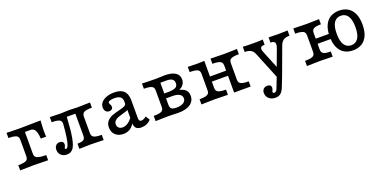

<svg xmlns="http://www.w3.org/2000/svg" viewBox="-13 -1111 3984 1991"><g transform="rotate(-20 1979.0 -115.0)"><path d="M150 -115.3V-299.2Q150 -321.8 139.9 -333.9Q129.8 -346 106 -351.6Q82.3 -357.3 40.3 -357.3V-414.5L91.1 -412.9Q149.2 -411.3 185.5 -411.3L296 -412.9Q346 -413.7 395.2 -414.5H416.1Q413.7 -385.5 412.1 -355.6Q410.5 -325.8 410.5 -301.6Q410.5 -258.1 412.9 -237.1H354Q350.8 -282.3 342.7 -308.5Q334.7 -334.7 319.8 -346.4Q304.8 -358.1 280.6 -358.1H220.2L222.6 -361.3V-115.3Q222.6 -93.5 234.3 -81Q246 -68.5 273 -62.9Q300 -57.3 348.4 -57.3V0Q222.6 -3.2 186.3 -3.2Q153.2 -3.2 40.3 0V-57.3Q82.3 -57.3 106 -62.9Q129.8 -68.5 139.9 -80.6Q150 -92.7 150 -115.3Z M465.3 -71Q465.3 -100.8 481 -118.1Q496.8 -135.5 523.4 -135.5Q543.5 -135.5 554.8 -125.8Q566.1 -116.1 566.1 -98.4Q566.1 -88.7 563.3 -81.5Q560.5 -74.2 558.1 -69.4Q556.5 -66.1 554.8 -62.9Q553.2 -59.7 553.2 -56.5Q553.2 -51.6 556 -49.2Q558.9 -46.8 563.7 -46.8Q578.2 -46.8 589.5 -74.2Q600.8 -101.6 609.3 -157.7Q617.7 -213.7 624.2 -299.2Q625.8 -321 616.1 -333.9Q606.5 -346.8 582.7 -352.4Q558.9 -358.1 517.7 -358.1V-414.5L543.5 -413.7Q618.5 -411.3 635.5 -411.3Q649.2 -411.3 681.5 -412.9Q715.3 -414.5 732.3 -414.5Q751.6 -414.5 782.3 -412.9Q806.5 -411.3 816.1 -411.3Q848.4 -411.3 961.3 -414.5V-357.3Q899.2 -357.3 875.4 -344.8Q851.6 -332.3 851.6 -299.2V-115.3Q851.6 -82.3 875.4 -69.8Q899.2 -57.3 961.3 -57.3V0Q848.4 -3.2 816.1 -3.2Q787.1 -3.2 693.5 0V-57.3Q741.9 -57.3 760.5 -69.8Q779 -82.3 779 -115.3V-362.1L784.7 -357.3H675.8L684.7 -362.9Q676.6 -212.9 662.1 -133.1Q647.6 -53.2 622.6 -21Q597.6 11.3 554 11.3Q514.5 11.3 489.9 -11.7Q465.3 -34.7 465.3 -71Z M1299.2 -65.3V-304.8Q1299.2 -337.9 1277.4 -354Q1255.6 -370.2 1211.3 -370.2Q1181.5 -370.2 1162.5 -362.9Q1143.5 -355.6 1143.5 -344.4Q1143.5 -341.1 1145.6 -335.9Q1147.6 -330.6 1150 -325.8Q1154.8 -318.5 1157.3 -311.3Q1159.7 -304 1159.7 -296Q1159.7 -279.8 1148.8 -270.2Q1137.9 -260.5 1119.4 -260.5Q1096 -260.5 1081.5 -276.6Q1066.9 -292.7 1066.9 -319.4Q1066.9 -350.8 1087.5 -375Q1108.1 -399.2 1145.2 -412.9Q1182.3 -426.6 1229.8 -426.6Q1279 -426.6 1310.5 -411.3Q1341.9 -396 1356.9 -364.5Q1371.8 -333.1 1371.8 -283.1V-93.5Q1371.8 -73.4 1378.2 -64.5Q1384.7 -55.6 1398.4 -55.6Q1409.7 -55.6 1421.8 -60.5Q1433.9 -65.3 1446.8 -75L1454 -80.6L1482.3 -34.7Q1459.7 -11.3 1433.5 0Q1407.3 11.3 1375.8 11.3Q1336.3 11.3 1317.7 -7.3Q1299.2 -25.8 1299.2 -65.3ZM1056.5 -102.4Q1056.5 -145.2 1079.4 -171.4Q1102.4 -197.6 1133.9 -210.1Q1165.3 -222.6 1213.7 -233.9Q1245.2 -241.9 1261.7 -247.6Q1278.2 -253.2 1289.1 -261.7Q1300 -270.2 1300 -283.1L1304.8 -217.7Q1299.2 -207.3 1284.7 -201.6Q1270.2 -196 1238.7 -187.9Q1205.6 -179 1185.1 -171Q1164.5 -162.9 1149.6 -148Q1134.7 -133.1 1134.7 -108.9Q1134.7 -84.7 1150.4 -70.2Q1166.1 -55.6 1192.7 -55.6Q1224.2 -55.6 1254.8 -77.4Q1285.5 -99.2 1310.5 -139.5L1309.7 -79Q1287.1 -33.1 1254.4 -10.9Q1221.8 11.3 1178.2 11.3Q1123.4 11.3 1089.9 -19.8Q1056.5 -50.8 1056.5 -102.4Z M1644.4 -115.3V-299.2Q1644.4 -321.8 1634.3 -333.9Q1624.2 -346 1600.4 -351.6Q1576.6 -357.3 1534.7 -357.3V-414.5L1589.5 -412.9Q1646 -411.3 1678.2 -411.3Q1700.8 -411.3 1737.9 -412.9Q1771.8 -414.5 1784.7 -414.5Q1860.5 -414.5 1900.8 -388.7Q1941.1 -362.9 1941.1 -313.7Q1941.1 -282.3 1925 -258.9Q1908.9 -235.5 1877.4 -221.8V-220.2Q1908.1 -212.9 1927.8 -200.4Q1947.6 -187.9 1957.3 -169Q1966.9 -150 1966.9 -124.2Q1966.9 -65.3 1919.4 -32.7Q1871.8 0 1785.5 0Q1771.8 0 1737.9 -1.6Q1700.8 -3.2 1678.2 -3.2Q1647.6 -3.2 1534.7 0V-57.3Q1596.8 -57.3 1620.6 -69.8Q1644.4 -82.3 1644.4 -115.3ZM1891.1 -122.6Q1891.1 -152.4 1864.5 -168.5Q1837.9 -184.7 1789.5 -184.7H1696V-238.7H1749.2Q1813.7 -238.7 1840.3 -252Q1866.9 -265.3 1866.9 -298.4Q1866.9 -328.2 1847.2 -342.7Q1827.4 -357.3 1786.3 -357.3H1705.6L1716.9 -365.3V-115.3Q1716.9 -92.7 1723.4 -80.6Q1729.8 -68.5 1745.2 -62.9Q1760.5 -57.3 1787.1 -57.3Q1835.5 -57.3 1863.3 -74.6Q1891.1 -91.9 1891.1 -122.6Z M2291.1 -357.3V-414.5Q2400.8 -411.3 2437.9 -411.3Q2470.2 -411.3 2583.1 -414.5V-357.3Q2541.1 -357.3 2517.3 -351.6Q2493.5 -346 2483.5 -333.9Q2473.4 -321.8 2473.4 -299.2V0H2400.8V-299.2Q2400.8 -321 2390.3 -333.5Q2379.8 -346 2356.5 -351.6Q2333.1 -357.3 2291.1 -357.3ZM2150 -115.3V-299.2Q2150 -321.8 2139.9 -333.9Q2129.8 -346 2106 -351.6Q2082.3 -357.3 2040.3 -357.3V-414.5Q2105.6 -412.1 2153.2 -412.1Q2188.7 -412.1 2222.6 -414.5V-115.3Q2222.6 -93.5 2233.1 -81Q2243.5 -68.5 2266.9 -62.9Q2290.3 -57.3 2332.3 -57.3V0Q2222.6 -3.2 2185.5 -3.2Q2153.2 -3.2 2040.3 0V-57.3Q2082.3 -57.3 2106 -62.9Q2129.8 -68.5 2139.9 -80.6Q2150 -92.7 2150 -115.3ZM2196 -241.9H2427.4V-185.5H2196ZM2583.1 -57.3V0H2437.9L2473.4 -115.3Q2473.4 -92.7 2483.5 -80.6Q2493.5 -68.5 2517.3 -62.9Q2541.1 -57.3 2583.1 -57.3Z M2647.6 -358.1V-415.3Q2693.5 -412.1 2771 -412.1Q2845.2 -412.1 2867.7 -415.3V-358.1Q2844.4 -358.1 2832.7 -351.6Q2821 -345.2 2819.8 -331Q2818.5 -316.9 2827.4 -295.2L2915.3 -78.2L2900.8 -82.3L2975 -282.3Q2984.7 -308.1 2983.1 -325Q2981.5 -341.9 2969 -350Q2956.5 -358.1 2932.3 -358.1V-415.3Q3009.7 -412.9 3037.9 -412.9Q3100.8 -412.9 3141.9 -415.3V-358.1Q3099.2 -358.1 3074.2 -341.1Q3049.2 -324.2 3036.3 -287.1L2929 4H2875L2751.6 -298.4Q2738.7 -329.8 2714.1 -344Q2689.5 -358.1 2647.6 -358.1ZM2688.7 110.5Q2688.7 83.1 2704.8 66.9Q2721 50.8 2746.8 50.8Q2766.9 50.8 2778.2 60.5Q2789.5 70.2 2789.5 87.9Q2789.5 96 2787.1 102.4Q2784.7 108.9 2782.3 114.5Q2779.8 117.7 2778.2 121.8Q2776.6 125.8 2776.6 129.8Q2776.6 136.3 2781 140.7Q2785.5 145.2 2792.7 145.2Q2802.4 145.2 2811.7 137.1Q2821 129 2825 117.7L2880.6 -25L2929 4L2883.9 119.4Q2872.6 147.6 2859.3 164.5Q2846 181.5 2828.6 189.5Q2811.3 197.6 2787.1 197.6Q2743.5 197.6 2716.1 173Q2688.7 148.4 2688.7 110.5Z M3314.5 -115.3V-299.2Q3314.5 -321.8 3303.6 -334.3Q3292.7 -346.8 3269.4 -352Q3246 -357.3 3204.8 -357.3V-414.5Q3314.5 -411.3 3350.8 -411.3Q3385.5 -411.3 3488.7 -414.5V-357.3Q3432.3 -357.3 3409.7 -344.8Q3387.1 -332.3 3387.1 -299.2V-115.3Q3387.1 -82.3 3409.7 -69.8Q3432.3 -57.3 3488.7 -57.3V0Q3385.5 -3.2 3350.8 -3.2Q3314.5 -3.2 3204.8 0V-57.3Q3246 -57.3 3269.4 -62.5Q3292.7 -67.7 3303.6 -80.2Q3314.5 -92.7 3314.5 -115.3ZM3530.6 -207.3Q3530.6 -282.3 3554 -331.5Q3577.4 -380.6 3618.1 -403.6Q3658.9 -426.6 3712.1 -426.6Q3765.3 -426.6 3806 -403.6Q3846.8 -380.6 3870.2 -331.5Q3893.5 -282.3 3893.5 -207.3Q3893.5 -132.3 3870.2 -83.5Q3846.8 -34.7 3806 -11.7Q3765.3 11.3 3712.1 11.3Q3658.9 11.3 3618.1 -11.7Q3577.4 -34.7 3554 -83.5Q3530.6 -132.3 3530.6 -207.3ZM3354 -235.5H3571V-179H3354ZM3815.3 -207.3Q3815.3 -263.7 3802.8 -300Q3790.3 -336.3 3767.3 -353.2Q3744.4 -370.2 3712.1 -370.2Q3679.8 -370.2 3656.9 -353.2Q3633.9 -336.3 3621.4 -300Q3608.9 -263.7 3608.9 -207.3Q3608.9 -124.2 3636.3 -84.7Q3663.7 -45.2 3712.1 -45.2Q3760.5 -45.2 3787.9 -84.7Q3815.3 -124.2 3815.3 -207.3Z"/></g></svg>

Font: Playfair Micro SmCond SmLight
Style: Regular
Weight: 360
Width: 4
Designer: Claus Eggers Sørensen
Foundry: Claus Eggers Sørensen
Version: Version 2.100;Glyphs 3.2 (3219)